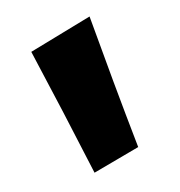

<svg xmlns="http://www.w3.org/2000/svg" viewBox="-100 -272 477 510"><g transform="rotate(-30 138.0 -17.0)"><path d="M47.5 166Q52 74.5 55.8 -15.8Q59.5 -106 62.5 -196L243.5 -200Q227.5 -110 212 -18.8Q196.5 72.5 182 165Z"/></g></svg>

Font: Commissioner ExtraBold
Style: Regular
Weight: 800
Designer: Kostas Bartsokas
Foundry: Kostas Bartsokas
Version: Version 1.000; ttfautohint (v1.8.3)